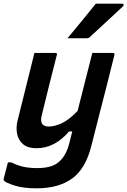

<svg xmlns="http://www.w3.org/2000/svg" viewBox="-39 -824 692 1044"><path d="M148 -536H262Q274 -536 270 -525Q248 -440 228.5 -361.5Q209 -283 188 -197Q172 -136 227 -136Q258 -136 297 -154Q336 -172 383 -221Q402 -298 421.5 -373Q441 -448 463 -536H575Q586 -536 583 -525Q561 -435 541 -357Q521 -279 501 -201Q481 -123 458 -32Q427 93 353.5 146.5Q280 200 160 200Q87 200 40.5 185Q-6 170 -17 159Q-20 154 -19 148Q-13 124 -7.5 104Q-2 84 4 59H22Q57 76 89 83Q121 90 164 90Q205 90 235.5 81Q266 72 287 51Q323 17 339 -50Q343 -65 346.5 -80Q350 -95 354 -109H336Q300 -66 255.5 -42Q211 -18 159 -18Q113 -18 87.5 -39Q62 -60 54.5 -94Q47 -128 56 -166Q74 -236 90 -302.5Q106 -369 124 -439Q130 -463 136 -487Q142 -511 148 -536ZM482 -804H626Q632 -804 633 -798.5Q634 -793 628 -788Q582 -745 542 -708Q502 -671 451 -624Q444 -616 432 -616H328Q366 -662 405 -709Q444 -756 482 -804Z"/></svg>

Font: Recursive Sn Lnr St SmB
Style: Italic
Weight: 600
Italic angle: -15°
Version: Version 1.079;hotconv 1.0.112;makeotfexe 2.5.65598; ttfautoh